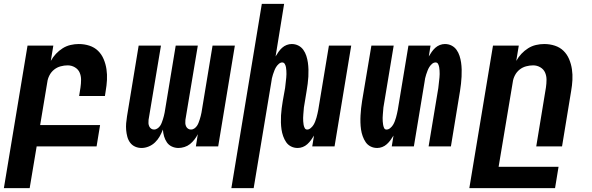

<svg xmlns="http://www.w3.org/2000/svg" viewBox="-33 -755 3053 990"><path d="M-13 215 109 -520H242L229 -441Q240 -461 255.5 -477.5Q271 -494 290 -506Q309 -518 330.5 -523Q352 -528 373 -528Q402 -528 428 -519.5Q454 -511 472.5 -493Q491 -475 501.5 -450Q512 -425 516 -398Q520 -371 518.5 -342.5Q517 -314 512 -286L508 -260H375L382 -304Q385 -324 385 -344Q385 -364 377.5 -381Q370 -398 353 -408Q336 -418 316 -418Q298 -418 279.5 -413Q261 -408 246 -396Q231 -384 222 -366.5Q213 -349 211 -332L174 -110H483L465 0H156L120 215Z M697 8Q679 8 663.5 1Q648 -6 638 -19.5Q628 -33 623.5 -50Q619 -67 617.5 -84.5Q616 -102 617.5 -120Q619 -138 622 -156L682 -520H797L733 -137Q732 -128 732.5 -119.5Q733 -111 736.5 -103.5Q740 -96 746.5 -91.5Q753 -87 762 -87Q770 -87 778.5 -92.5Q787 -98 792.5 -106Q798 -114 801 -122.5Q804 -131 807 -139.5Q810 -148 812 -157Q814 -166 816 -175L873 -520H987L923 -137Q922 -128 922.5 -119.5Q923 -111 926.5 -103.5Q930 -96 936.5 -91.5Q943 -87 952 -87Q961 -87 969 -92.5Q977 -98 982.5 -106Q988 -114 991 -122.5Q994 -131 997 -139.5Q1000 -148 1002 -157Q1004 -166 1006 -175L1063 -520H1178L1092 0H977L987 -63Q980 -49 969.5 -35.5Q959 -22 946.5 -12Q934 -2 918 3Q902 8 887 8Q869 8 853 0.5Q837 -7 827.5 -21Q818 -35 813 -52Q808 -69 807 -87Q800 -69 790.5 -52Q781 -35 766.5 -21Q752 -7 733.5 0.5Q715 8 697 8Z M1160 215 1317 -735H1432L1388 -464Q1395 -476 1403 -487.5Q1411 -499 1421.5 -508.5Q1432 -518 1445 -523Q1458 -528 1471 -528Q1490 -528 1505.5 -520Q1521 -512 1531 -498Q1541 -484 1546.5 -467Q1552 -450 1554.5 -432.5Q1557 -415 1557.5 -396.5Q1558 -378 1557 -360Q1556 -342 1553.5 -323Q1551 -304 1548 -286L1537 -219Q1535 -210 1534 -201Q1533 -192 1532.5 -183Q1532 -174 1531 -165Q1530 -156 1530 -147Q1530 -138 1530.5 -129Q1531 -120 1532.5 -111.5Q1534 -103 1538 -95Q1542 -87 1551 -87Q1560 -87 1569 -94.5Q1578 -102 1583.5 -111Q1589 -120 1592.5 -129.5Q1596 -139 1599 -149Q1602 -159 1604 -169Q1606 -179 1608 -188L1663 -520H1778L1692 0H1577L1586 -56Q1579 -44 1570.5 -32.5Q1562 -21 1551.5 -11.5Q1541 -2 1528 3Q1515 8 1502 8Q1483 8 1467.5 0Q1452 -8 1442.5 -22Q1433 -36 1427 -53Q1421 -70 1418.5 -87.5Q1416 -105 1415.5 -123.5Q1415 -142 1416 -160Q1417 -178 1419.5 -197Q1422 -216 1425 -234L1437 -301Q1438 -310 1439 -319Q1440 -328 1441 -337Q1442 -346 1443 -355Q1444 -364 1444 -373Q1444 -382 1443.5 -391Q1443 -400 1441.5 -408.5Q1440 -417 1435.5 -425Q1431 -433 1422 -433Q1413 -433 1404.5 -425.5Q1396 -418 1390.5 -409Q1385 -400 1381.5 -390.5Q1378 -381 1374.5 -371Q1371 -361 1369 -351Q1367 -341 1366 -332L1275 215Z M1912 8Q1893 8 1877.5 0Q1862 -8 1852.5 -22Q1843 -36 1837 -53Q1831 -70 1828.5 -87.5Q1826 -105 1825.5 -123.5Q1825 -142 1826 -160Q1827 -178 1829 -197Q1831 -216 1834 -234L1882 -520H1997L1947 -219Q1945 -210 1944 -201Q1943 -192 1942.5 -183Q1942 -174 1941 -165Q1940 -156 1940 -147Q1940 -138 1940.5 -129Q1941 -120 1942.5 -111.5Q1944 -103 1947.5 -95Q1951 -87 1960 -87Q1970 -87 1979 -94.5Q1988 -102 1993.5 -111Q1999 -120 2002.5 -129.5Q2006 -139 2009 -149Q2012 -159 2014 -169Q2016 -179 2018 -188L2073 -520H2187L2178 -464Q2185 -476 2193 -487.5Q2201 -499 2211.5 -508.5Q2222 -518 2235 -523Q2248 -528 2261 -528Q2280 -528 2295.5 -520Q2311 -512 2321 -498Q2331 -484 2336.5 -467Q2342 -450 2344.5 -432.5Q2347 -415 2347.5 -396.5Q2348 -378 2347 -360Q2346 -342 2344 -323Q2342 -304 2339 -286L2292 0H2177L2227 -301Q2228 -310 2229 -319Q2230 -328 2231 -337Q2232 -346 2233 -355Q2234 -364 2234 -373Q2234 -382 2233.5 -391Q2233 -400 2231.5 -408.5Q2230 -417 2226 -425Q2222 -433 2213 -433Q2203 -433 2194.5 -425.5Q2186 -418 2180.5 -409Q2175 -400 2171.5 -390.5Q2168 -381 2164.5 -371Q2161 -361 2159 -351Q2157 -341 2156 -332L2101 0H1987L1996 -56Q1989 -44 1980.5 -32.5Q1972 -21 1961.5 -11.5Q1951 -2 1938 3Q1925 8 1912 8Z M2387 215 2509 -520H2642L2629 -441Q2640 -461 2655.5 -477.5Q2671 -494 2690 -506Q2709 -518 2730.5 -523Q2752 -528 2773 -528Q2802 -528 2828 -519.5Q2854 -511 2872.5 -493Q2891 -475 2901.5 -450Q2912 -425 2916 -398Q2920 -371 2918.5 -342.5Q2917 -314 2912 -286L2865 0H2732L2782 -304Q2785 -324 2785 -344Q2785 -364 2777.5 -381Q2770 -398 2753 -408Q2736 -418 2716 -418Q2698 -418 2679.5 -413Q2661 -408 2646 -396Q2631 -384 2622 -366.5Q2613 -349 2611 -332L2538 105H2847L2829 215Z"/></svg>

Font: Iosevka Extrabold Extended
Style: Italic
Weight: 800
Width: 7
Italic angle: -9°
Monospace: yes
Designer: Belleve Invis
Foundry: Belleve Invis
Version: Version 32.5.0; ttfautohint (v1.8.4)